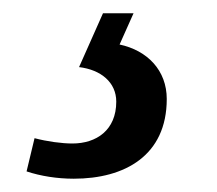

<svg xmlns="http://www.w3.org/2000/svg" viewBox="-20 -29 327 289"><path d="M91 240C168 240 231 205 231 120C231 77 202 47 160 38L181 -9H135L99 72C132 76 155 95 155 124C155 167 125 187 89 187C73 187 51 184 32 179L20 229C41 236 66 240 91 240Z"/></svg>

Font: Noto Serif Condensed Medium
Style: Italic
Weight: 500
Width: 3
Italic angle: -12°
Designer: Monotype Design Team
Foundry: Monotype Imaging Inc.
Version: Version 2.013